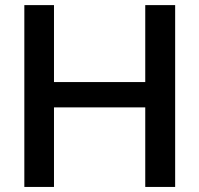

<svg xmlns="http://www.w3.org/2000/svg" viewBox="-20 -739 788 759"><path d="M193.4 0V-314.5H554.2V0H672.4V-718.8H554.2V-414.6H193.4V-718.8H76.2V0Z"/></svg>

Font: Winston Medium
Style: Regular
Weight: 500
Designer: Vernon Adams, Kim Jin-seong, David Berlow, Cristiano Sobral
Foundry: The Winston Project Authors
Version: Version 3.004